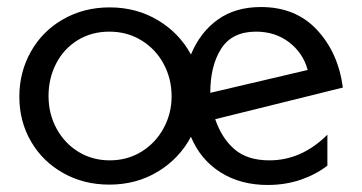

<svg xmlns="http://www.w3.org/2000/svg" viewBox="-20 -515 1030 546"><path d="M746 -59Q684 -59 647.5 -90Q611 -121 592 -176L955 -266Q942 -365 881.5 -430Q821 -495 722 -495Q649 -495 599 -459Q549 -423 523 -360Q490 -421 429 -457.5Q368 -494 292 -494Q219 -494 160 -460.5Q101 -427 68 -368.5Q35 -310 35 -240Q35 -170 68 -113Q101 -56 159.5 -23Q218 10 291 10Q368 10 429 -27Q490 -64 523 -126Q550 -61 607 -25Q664 11 741 11Q792 11 835.5 -4Q879 -19 911 -44V-132Q838 -59 746 -59ZM468 -241Q468 -192 445 -150Q422 -108 382 -83.5Q342 -59 292 -59Q243 -59 203.5 -83Q164 -107 141 -149Q118 -191 118 -242Q118 -292 139.5 -334Q161 -376 200.5 -400.5Q240 -425 291 -425Q342 -425 382.5 -400Q423 -375 445.5 -333Q468 -291 468 -241ZM708 -425Q763 -425 802.5 -394.5Q842 -364 855 -316L578 -251Q578 -328 609 -376.5Q640 -425 708 -425Z"/></svg>

Font: Geom Light
Style: Regular
Weight: 300
Version: Version 1.102